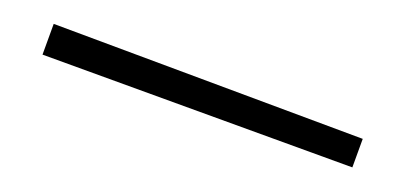

<svg xmlns="http://www.w3.org/2000/svg" viewBox="-14 -98 757 358"><g transform="rotate(20 364.5 80.5)"><path d="M57.1 49.8 671.9 54.2V110.8H57.1Z"/></g></svg>

Font: Parastoo FD
Style: FD
Weight: 400
Foundry: Saber Rastikerdar (saber.rastikerdar@gmail.com)
Version: Version 2.0.1